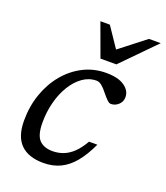

<svg xmlns="http://www.w3.org/2000/svg" viewBox="-132 -796 777 897"><g transform="rotate(20 256.0 -347.0)"><path d="M291.5 -436.5Q254.5 -436.5 223.2 -414.5Q192 -392.5 168.8 -354.8Q145.5 -317 132.8 -268.5Q120 -220 120 -167Q120 -105 142.8 -80.8Q165.5 -56.5 209.5 -56.5Q237 -56.5 262.2 -66Q287.5 -75.5 310.8 -97.5Q334 -119.5 355 -156.5H396.5Q370 -99.5 339.5 -62.5Q309 -25.5 271.8 -7.8Q234.5 10 187.5 10Q113.5 10 74.8 -28.2Q36 -66.5 36 -145.5Q36 -216.5 57.5 -278.2Q79 -340 118 -386.8Q157 -433.5 209 -459.8Q261 -486 321.5 -486Q381 -486 412.5 -464Q444 -442 444 -410Q444 -387 427.5 -372Q411 -357 390.5 -357Q382 -356.5 370.8 -367.5Q359.5 -378.5 345 -396.5Q330.5 -415.5 317.2 -426Q304 -436.5 291.5 -436.5ZM512.5 -703.5 351.5 -539.5H272.5L212.5 -703.5H259.5L333 -594.5H314L454 -703.5Z"/></g></svg>

Font: Newsreader 11pt
Style: Italic
Weight: 400
Italic angle: -17°
Version: Version 1.003